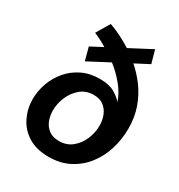

<svg xmlns="http://www.w3.org/2000/svg" viewBox="-196 -968 1035 1110"><g transform="rotate(30 321.5 -413.5)"><path d="M293 10Q209 10 154.5 -24.5Q100 -59 73 -115Q46 -171 46 -233Q46 -287 64.5 -339.5Q83 -392 119 -435Q155 -478 207 -503.5Q259 -529 326 -529Q388 -529 424.5 -507.5Q461 -486 480 -462Q460 -519 420.5 -565.5Q381 -612 337 -646L198 -573L175 -659L255 -701Q218 -723 192.5 -734.5Q167 -746 167 -746L220 -835Q220 -835 240.5 -827.5Q261 -820 295 -803.5Q329 -787 370 -761L515 -837L539 -751L447 -703Q490 -666 527.5 -616Q565 -566 588 -502.5Q611 -439 611 -362Q611 -289 590 -222Q569 -155 528 -103Q487 -51 428 -20.5Q369 10 293 10ZM298 -99Q349 -99 385 -128.5Q421 -158 439.5 -203Q458 -248 458 -293Q458 -329 445.5 -360.5Q433 -392 407.5 -411.5Q382 -431 341 -431Q290 -431 254 -401Q218 -371 199 -326Q180 -281 180 -235Q180 -199 192.5 -168Q205 -137 231 -118Q257 -99 298 -99Z"/></g></svg>

Font: Be Vietnam Pro SemiBold
Style: Italic
Weight: 600
Italic angle: -12°
Designer: Lam Bao, Tony Le, Vietanh Nguyen
Foundry: Yellow Type Foundry
Version: Version 1.002; ttfautohint (v1.8.3)